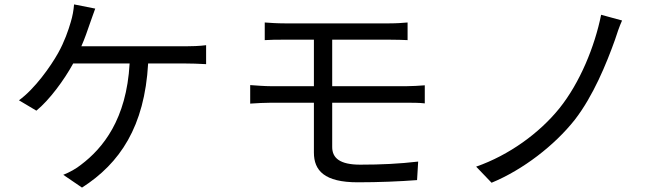

<svg xmlns="http://www.w3.org/2000/svg" viewBox="-20 -812 3040 871"><path d="M412 -773 316 -792C314 -766 309 -738 301 -712C290 -674 272 -622 244 -572C210 -511 138 -409 66 -357L145 -310C204 -358 271 -449 312 -524H568C554 -270 446 -139 348 -65C326 -47 295 -30 267 -19L352 39C524 -71 636 -238 652 -524H821C844 -524 883 -523 915 -521V-607C886 -603 846 -602 821 -602H349C365 -638 377 -674 387 -703C394 -724 404 -750 412 -773Z M1115 -426V-342C1143 -344 1184 -346 1209 -346H1404V-120C1404 -38 1452 15 1603 15C1698 15 1794 11 1872 5L1877 -79C1791 -69 1709 -65 1614 -65C1522 -65 1487 -95 1487 -145V-346H1826C1848 -346 1884 -346 1907 -343V-425C1885 -423 1845 -421 1824 -421H1487V-632H1747C1782 -632 1805 -631 1829 -630V-710C1807 -708 1779 -706 1747 -706C1673 -706 1342 -706 1271 -706C1237 -706 1208 -708 1181 -710V-630C1208 -632 1237 -632 1271 -632H1404V-421H1209C1183 -421 1142 -424 1115 -426Z M2802 -719 2707 -745C2678 -601 2611 -437 2518 -321C2427 -208 2289 -108 2140 -56L2210 17C2353 -42 2496 -153 2587 -268C2671 -376 2731 -523 2770 -632C2778 -657 2790 -693 2802 -719Z"/></svg>

Font: Source Han Sans JP
Style: Regular
Weight: 400
Designer: Ryoko NISHIZUKA 西塚涼子 (kana, bopomofo & ideographs); Paul D. Hunt (Latin, Greek & Cyrillic); Sandoll Communications 산돌커뮤니
Foundry: Adobe
Version: Version 2.004;hotconv 1.0.118;makeotfexe 2.5.65603